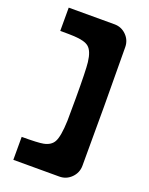

<svg xmlns="http://www.w3.org/2000/svg" viewBox="-170 -922 865 1113"><g transform="rotate(20 262.0 -365.5)"><path d="M441.4 -732.4Q441.9 -597.7 443.8 -365.2Q443.8 -356.4 443.6 -215.3Q443.4 -74.2 443.4 -0.5Q442.9 42.5 412.4 73Q381.8 103.5 338.9 103.5H55.2V-38.1Q156.7 -38.1 188 -44.4Q232.9 -53.2 250 -84.5Q269 -118.7 272.5 -215.8Q273.4 -253.9 273.4 -356.4Q273.4 -527.3 267.6 -576.7Q259.8 -643.1 231.9 -666Q207 -687 142.1 -690.4Q118.2 -691.9 55.2 -691.9V-835.4H337.9Q380.4 -835.4 410.6 -805.4Q440.9 -775.4 441.4 -732.4Z"/></g></svg>

Font: Donpoligrafbum
Style: Bold
Weight: 700
Designer: Sasha Pavljenko
Version: Version 1.002;Fontself Maker 3.5.8